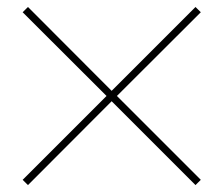

<svg xmlns="http://www.w3.org/2000/svg" viewBox="-20 -665 640 550"><path d="M44.9 -629.9 60.1 -645 299.8 -404.8 540 -645 555.2 -629.9 314.9 -390.1 555.2 -149.9 540 -134.8 299.8 -375 60.1 -134.8 44.9 -149.9 285.2 -390.1Z"/></svg>

Font: Cooper Hewitt
Style: Thin
Weight: 701
Designer: Village Type and Design LLC
Foundry: Cooper Hewitt Smithsonian Design Museum
Version: 1.000